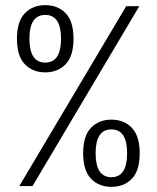

<svg xmlns="http://www.w3.org/2000/svg" viewBox="-20 -724 610 747"><path d="M46 -573.5Q46 -640.5 76.5 -672.2Q107 -704 156 -704Q205 -704 235.5 -672.5Q266 -641 266 -573.5Q266 -506 235.5 -474.2Q205 -442.5 156 -442.5Q107 -442.5 76.5 -474.2Q46 -506 46 -573.5ZM522 -700 106.5 0H55L471 -700ZM217.5 -573.5Q217.5 -666 156 -666Q94.5 -666 94.5 -573.5Q94.5 -480.5 156 -480.5Q217.5 -480.5 217.5 -573.5ZM303.5 -128Q303.5 -195 334 -226.8Q364.5 -258.5 413.5 -258.5Q462.5 -258.5 493 -226.8Q523.5 -195 523.5 -128Q523.5 -60 493 -28.5Q462.5 3 413.5 3Q364.5 3 334 -28.8Q303.5 -60.5 303.5 -128ZM413.5 -34.5Q474.5 -34.5 474.5 -128Q474.5 -220.5 413.5 -220.5Q352 -220.5 352 -128Q352 -34.5 413.5 -34.5Z"/></svg>

Font: League Mono Narrow Light
Style: Regular
Weight: 300
Width: 3
Designer: Tyler Finck
Foundry: The League of Moveable Type / Tyler Finck
Version: Version 2.210